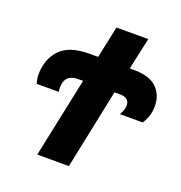

<svg xmlns="http://www.w3.org/2000/svg" viewBox="-129 -825 882 936"><g transform="rotate(20 312.0 -357.0)"><path d="M166 0H330L416 -414H444Q494 -414 494 -372Q493 -357 487.5 -343.5Q482 -330 477 -323H595Q604 -334 614 -359Q624 -384 624 -417Q624 -476 586 -512.5Q548 -549 467 -549H446L482 -714H317L282 -549H237Q132 -549 85 -498.5Q38 -448 38 -369Q38 -356 40.5 -344Q43 -332 45 -323H160Q158 -335 158 -346Q158 -414 228 -414H253Z"/></g></svg>

Font: Noto Sans Display Extra
Style: Italic
Weight: 800
Italic angle: -12°
Designer: Monotype Design Team
Foundry: Monotype Imaging Inc.
Version: Version 1.900